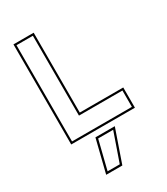

<svg xmlns="http://www.w3.org/2000/svg" viewBox="-232 -799 1010 1163"><g transform="rotate(-30 273.0 -217.5)"><path d="M62.5 0V-700H204V-141.5H508V0ZM76 -13.5H494.5V-128H190.5V-686.5H76ZM154 265 211 36H346.5L267 265ZM172 251H257L327 50H222Z"/></g></svg>

Font: Tourney Thin Thin
Style: Regular
Weight: 250
Version: Version 1.015